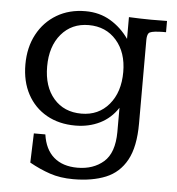

<svg xmlns="http://www.w3.org/2000/svg" viewBox="-49 -493 687 747"><g transform="rotate(5 294.5 -119.5)"><path d="M264.2 208Q212.9 208 172.6 194.3Q132.3 180.7 92.3 158.2L96.2 43.9Q96.7 43.9 107.9 43.9Q119.1 43.9 130.1 43.9Q141.1 43.9 141.1 43.9Q149.4 102.1 184.1 132.1Q218.8 162.1 276.4 162.1Q338.4 162.1 378.7 127Q418.9 91.8 419.4 10.3Q419.4 9.8 419.4 -4.4Q419.4 -18.6 419.4 -37.1Q419.4 -55.7 419.4 -70.1Q419.4 -84.5 419.4 -84.5Q392.6 -43 349.6 -21.7Q306.6 -0.5 253.9 -0.5Q189.9 -0.5 141.6 -27.8Q93.3 -55.2 66.7 -104.7Q40 -154.3 40 -220.7Q40 -287.6 67.4 -338.6Q94.7 -389.6 143.3 -418.5Q191.9 -447.3 255.4 -447.3Q310.1 -447.3 352.8 -421.9Q395.5 -396.5 425.3 -354V-439Q447.3 -438 469 -437.3Q490.7 -436.5 512.2 -436.5Q531.2 -436.5 545.7 -436.8Q560.1 -437 574.2 -437V-393.1Q566.4 -393.1 559.6 -393.1Q552.7 -393.1 546.9 -392.6Q513.2 -391.1 506.8 -383.1Q500.5 -375 500.5 -356V-30.3Q500.5 61 471.9 113Q443.4 165 390.6 186.5Q337.9 208 264.2 208ZM273.4 -48.8Q340.3 -48.8 381.1 -97.2Q421.9 -145.5 421.9 -224.1Q421.9 -300.3 380.9 -347.4Q339.8 -394.5 272.5 -394.5Q206.1 -394.5 165.5 -346.7Q125 -298.8 125 -220.2Q125 -141.6 165.3 -95.2Q205.6 -48.8 273.4 -48.8Z"/></g></svg>

Font: Kameron
Style: Regular
Weight: 400
Designer: Vernon Adams
Foundry: Vernon Adams
Version: Version 1.100